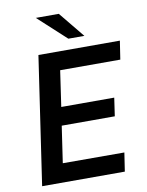

<svg xmlns="http://www.w3.org/2000/svg" viewBox="-99 -999 816 1069"><g transform="rotate(-10 309.0 -464.5)"><path d="M51 0 157.5 -723H618L602 -618.5H262L232.5 -416H532L517 -313H217L186.5 -106L534.5 -105.5L518.5 0ZM309 -929H179L337.5 -783.5H428Z"/></g></svg>

Font: Public Sans SemiBold
Style: Italic
Weight: 600
Italic angle: -8°
Designer: The Public Sans project authors (U.S. Web Design System). Libre Franklin designed by Pablo Impallari and Rodrigo Fuenzal
Version: Version 1.007; ttfautohint (v1.8.1) -l 8 -r 50 -G 200 -x 14 